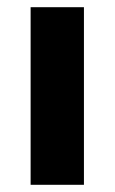

<svg xmlns="http://www.w3.org/2000/svg" viewBox="-20 -513 318 533"><path d="M213 0V-493H65V0Z"/></svg>

Font: SnT
Style: Bold
Weight: 700
Designer: Natanael Gama
Version: Version 1.001;PS 001.001;hotconv 1.0.70;makeotf.lib2.5.58329